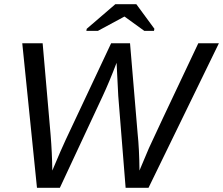

<svg xmlns="http://www.w3.org/2000/svg" viewBox="-20 -894 1062 914"><path d="M1022 -688 687 0H578L543 -437L535 -595Q500 -503 469 -437L265 0H156L86 -688H183L221 -251Q228 -166 229 -82Q274 -189 293 -229L509 -688H599L635 -260Q643 -185 644 -82L651 -99Q680 -167 689 -189Q707 -230 924 -688ZM629 -874 715 -757 713 -747H667L573 -815H572L446 -747H391L393 -757L529 -874Z"/></svg>

Font: Libra Sans
Style: Italic
Weight: 400
Italic angle: -12°
Foundry: Context Ltd
Version: Version 1.002